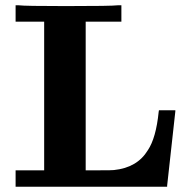

<svg xmlns="http://www.w3.org/2000/svg" viewBox="-20 -706 732 726"><path d="M643 -285 612 -4V0H39V-62H147V-624H39V-686H51Q72 -683 228 -683Q404 -683 425 -686H439V-624H304V-62H352Q407 -62 411 -63Q499 -72 539 -138Q570 -184 580 -283L581 -289H643Z"/></svg>

Font: KaTeX_Main
Style: Bold
Weight: 700
Version: Version